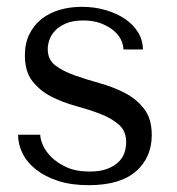

<svg xmlns="http://www.w3.org/2000/svg" viewBox="-20 -531 520 563"><path d="M399 -386Q399 -413 385 -436Q371 -459 346.5 -475.5Q322 -492 289.5 -501.5Q257 -511 220 -511Q185 -511 154.5 -502Q124 -493 101.5 -475Q79 -457 66 -430.5Q53 -404 53 -369Q53 -321 75 -293Q97 -265 130 -248Q163 -231 201.5 -220.5Q240 -210 273 -197.5Q306 -185 328 -166Q350 -147 350 -114Q350 -100 345.5 -85Q341 -70 329 -57.5Q317 -45 296 -36.5Q275 -28 243 -28Q203 -28 175.5 -40.5Q148 -53 130.5 -70.5Q113 -88 105.5 -106Q98 -124 98 -136H33Q33 -108 46 -81.5Q59 -55 85.5 -34Q112 -13 150.5 -0.5Q189 12 240 12Q332 12 378.5 -28.5Q425 -69 425 -135Q425 -183 402.5 -212Q380 -241 346 -258.5Q312 -276 272.5 -287Q233 -298 199 -310Q165 -322 142.5 -339Q120 -356 120 -387Q120 -400 125 -414.5Q130 -429 142 -441.5Q154 -454 174 -462.5Q194 -471 224 -471Q254 -471 276 -462.5Q298 -454 313 -441.5Q328 -429 335 -414Q342 -399 342 -386Z"/></svg>

Font: Tenor Sans
Style: Regular
Weight: 400
Designer: Denis Masharov
Foundry: Denis Masharov
Version: Version 1.1